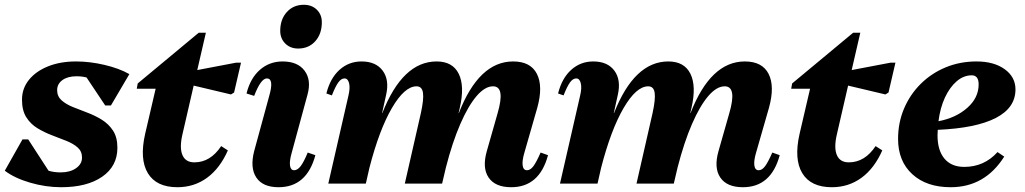

<svg xmlns="http://www.w3.org/2000/svg" viewBox="-37 -768 4285 803"><path d="M219 15Q154 15 89 -4Q24 -23 -17 -54L57 -185H81L166 -54Q188 -47 217 -47Q256 -47 281 -64.5Q306 -82 306 -109Q306 -135 288 -151Q270 -167 241.5 -178.5Q213 -190 181 -202Q149 -214 120 -231.5Q91 -249 73 -277.5Q55 -306 55 -351Q55 -398 84 -434Q113 -470 164 -490.5Q215 -511 281 -511Q339 -511 400.5 -496.5Q462 -482 504 -458L427 -327H403L325 -444Q306 -449 283 -449Q246 -449 224 -433Q202 -417 202 -391Q202 -365 220.5 -348.5Q239 -332 267.5 -320.5Q296 -309 328 -297Q360 -285 388.5 -267.5Q417 -250 435.5 -222Q454 -194 454 -150Q454 -73 390.5 -29Q327 15 219 15Z M705 15Q617 15 581.5 -43.5Q546 -102 570 -208L614 -397H535L539 -419L794 -631H824L788 -475L951 -506H971L942 -381L929 -373L773 -410L726 -206Q713 -150 726 -119.5Q739 -89 776 -89Q843 -89 888 -157L916 -139Q883 -64 829 -24.5Q775 15 705 15Z M1128 15Q1062 15 1035 -25.5Q1008 -66 1026 -136L1089 -367Q1110 -440 1079 -440Q1054 -440 1026 -367L994 -377Q1010 -441 1050 -476Q1090 -511 1145 -511Q1208 -511 1237 -472Q1266 -433 1249 -372L1183 -129Q1173 -94 1176 -75Q1179 -56 1193 -56Q1207 -56 1220 -72.5Q1233 -89 1250 -130L1282 -119Q1246 15 1128 15ZM1210 -565Q1177 -565 1156 -586Q1135 -607 1135 -639Q1135 -687 1162.5 -717.5Q1190 -748 1234 -748Q1267 -748 1288 -727.5Q1309 -707 1309 -675Q1309 -626 1281.5 -595.5Q1254 -565 1210 -565Z M1336 0 1420 -367Q1428 -400 1423 -420Q1418 -440 1404 -440Q1390 -440 1378 -423.5Q1366 -407 1351 -369L1328 -377Q1344 -441 1383 -476Q1422 -511 1475 -511Q1535 -511 1563.5 -472.5Q1592 -434 1578 -372L1561 -295H1562Q1647 -511 1789 -511Q1856 -511 1881.5 -459.5Q1907 -408 1886 -317L1881 -295H1882Q1966 -511 2109 -511Q2182 -511 2208.5 -459Q2235 -407 2210 -317L2156 -129Q2146 -95 2149 -75.5Q2152 -56 2167 -56Q2181 -56 2193.5 -72.5Q2206 -89 2224 -130L2255 -119Q2219 15 2101 15Q2034 15 2006.5 -25.5Q1979 -66 1999 -136L2044 -294Q2077 -407 2025 -407Q1991 -407 1956 -366Q1921 -325 1888 -249Q1855 -173 1828 -68L1812 0H1656L1723 -294Q1736 -353 1732 -380Q1728 -407 1705 -407Q1655 -407 1602 -316Q1549 -225 1508 -66L1493 0Z M2305 0 2389 -367Q2397 -400 2392 -420Q2387 -440 2373 -440Q2359 -440 2347 -423.5Q2335 -407 2320 -369L2297 -377Q2313 -441 2352 -476Q2391 -511 2444 -511Q2504 -511 2532.5 -472.5Q2561 -434 2547 -372L2530 -295H2531Q2616 -511 2758 -511Q2825 -511 2850.5 -459.5Q2876 -408 2855 -317L2850 -295H2851Q2935 -511 3078 -511Q3151 -511 3177.5 -459Q3204 -407 3179 -317L3125 -129Q3115 -95 3118 -75.5Q3121 -56 3136 -56Q3150 -56 3162.5 -72.5Q3175 -89 3193 -130L3224 -119Q3188 15 3070 15Q3003 15 2975.5 -25.5Q2948 -66 2968 -136L3013 -294Q3046 -407 2994 -407Q2960 -407 2925 -366Q2890 -325 2857 -249Q2824 -173 2797 -68L2781 0H2625L2692 -294Q2705 -353 2701 -380Q2697 -407 2674 -407Q2624 -407 2571 -316Q2518 -225 2477 -66L2462 0Z M3442 15Q3354 15 3318.5 -43.5Q3283 -102 3307 -208L3351 -397H3272L3276 -419L3531 -631H3561L3525 -475L3688 -506H3708L3679 -381L3666 -373L3510 -410L3463 -206Q3450 -150 3463 -119.5Q3476 -89 3513 -89Q3580 -89 3625 -157L3653 -139Q3620 -64 3566 -24.5Q3512 15 3442 15Z M3939 15Q3838 15 3778.5 -39.5Q3719 -94 3719 -187Q3719 -255 3744 -314Q3769 -373 3814 -417.5Q3859 -462 3918.5 -486.5Q3978 -511 4047 -511Q4120 -511 4165 -478.5Q4210 -446 4210 -394Q4210 -317 4127.5 -274.5Q4045 -232 3885 -225Q3884 -214 3884 -202Q3884 -139 3913 -104.5Q3942 -70 3996 -70Q4079 -70 4135 -132L4163 -113Q4082 15 3939 15ZM4027 -453Q3993 -453 3964 -428Q3935 -403 3915 -360Q3895 -317 3888 -261Q3961 -275 4008.5 -317Q4056 -359 4056 -415Q4056 -453 4027 -453Z"/></svg>

Font: Platypi
Style: Bold Italic
Weight: 700
Italic angle: -13°
Designer: David Sargent
Foundry: Bolt Cutter Type
Version: Version 1.200; ttfautohint (v1.8.4.7-5d5b)